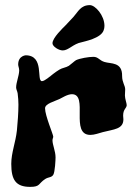

<svg xmlns="http://www.w3.org/2000/svg" viewBox="-20 -733 516 750"><path d="M475 -322C475 -330 468 -347 468 -360C468 -368 469 -377 469 -384C469 -399 457 -411 457 -436C458 -492 413 -483 388 -491C368 -497 364 -511 345 -511C326 -511 292 -505 277 -498C269 -493 259 -483 249 -476C238 -469 223 -468 212 -461C198 -453 176 -435 176 -435C176 -435 177 -435 178 -436C175 -434 174 -433 174 -433C174 -433 175 -434 175 -434C180 -439 155 -416 144 -416C121 -416 155 -517 80 -517C85 -517 51 -518 51 -481C51 -474 55 -468 55 -457C54 -435 43 -411 43 -391C43 -384 48 -376 49 -368C51 -352 52 -338 52 -324C52 -293 49 -254 46 -223C41 -177 24 -136 24 -93C24 -30 42 -3 98 -3C138 -3 129 -16 157 -34C170 -42 181 -39 188 -50C195 -61 197 -110 197 -118C197 -143 185 -167 185 -185C185 -191 188 -195 188 -199C188 -208 156 -281 156 -310C156 -328 193 -337 212 -346C221 -350 243 -365 261 -365C327 -365 252 -206 333 -206C349 -206 367 -213 382 -217C424 -228 462 -228 462 -267C462 -272 461 -276 461 -281C461 -307 474 -309 475 -322ZM385 -615C387 -620 388 -626 388 -632C388 -673 352 -713 331 -713C295 -713 285 -687 267 -667C259 -658 248 -647 237 -635C225 -623 185 -585 185 -564C185 -551 210 -536 225 -536C248 -536 266 -562 299 -568C308 -571 375 -583 385 -615Z"/></svg>

Font: Freckle Face
Style: Regular
Weight: 400
Designer: Astigmatic (AOETI)
Foundry: Astigmatic (AOETI)
Version: Version 1.000